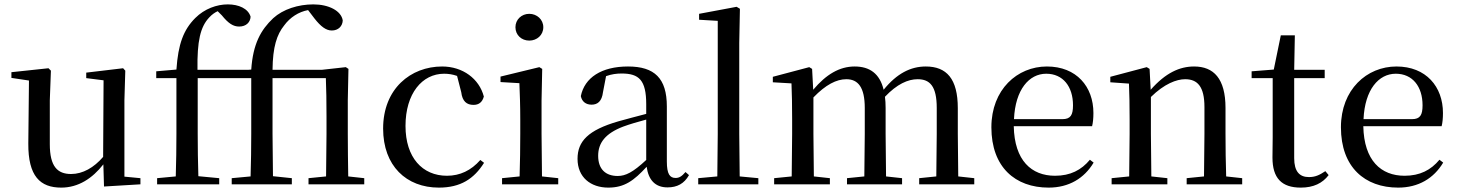

<svg xmlns="http://www.w3.org/2000/svg" viewBox="-20 -840 6639 875"><path d="M454 10 620 0V-28L547 -35V-383L551 -518L541 -529L373 -509V-484L452 -474L450 -125C408 -76 357 -47 304 -47C242 -47 207 -81 207 -183V-383L212 -518L201 -529L32 -511V-485L112 -473L109 -186C108 -37 163 15 259 15C337 15 401 -27 451 -91Z M1465 0H1640V-28L1567 -36C1566 -92 1565 -175 1565 -230V-383L1568 -526L1556 -534L1448 -522H1222C1223 -627 1242 -683 1275 -724C1302 -761 1341 -786 1384 -794L1413 -756C1442 -719 1466 -701 1492 -701C1522 -701 1541 -721 1542 -747C1535 -791 1478 -820 1408 -820C1339 -820 1270 -798 1225 -757C1169 -704 1133 -641 1125 -523L1113 -522H880C878 -653 893 -718 934 -761C946 -774 959 -783 972 -789L991 -770C1021 -733 1043 -719 1070 -719C1102 -719 1121 -739 1122 -764C1111 -801 1068 -820 1018 -820C968 -820 912 -800 870 -758C816 -704 792 -639 784 -523L692 -515V-484H784V-230C784 -166 783 -101 781 -36L696 -28V0H979V-28L884 -37C882 -101 881 -166 881 -230V-484H1125V-230C1125 -166 1124 -101 1122 -36L1036 -28V0H1310V-28L1224 -37L1222 -230V-484H1465C1467 -431 1468 -381 1468 -308V-230L1466 -36L1386 -28V0Z M1980 15C2079 15 2140 -25 2186 -98L2169 -111C2127 -63 2076 -39 2017 -39C1905 -39 1828 -122 1828 -266C1828 -414 1904 -504 2004 -504C2024 -504 2043 -501 2063 -494L2082 -420C2087 -378 2107 -362 2138 -362C2162 -362 2178 -374 2185 -400C2164 -481 2089 -537 1995 -537C1852 -537 1726 -436 1726 -254C1726 -84 1832 15 1980 15Z M2392 -655C2427 -655 2456 -680 2456 -716C2456 -751 2427 -777 2392 -777C2357 -777 2329 -751 2329 -716C2329 -680 2357 -655 2392 -655ZM2347 0H2524V-28L2450 -36L2448 -230V-382L2451 -526L2438 -534L2261 -491V-466L2347 -461C2349 -411 2351 -362 2351 -294V-230C2351 -176 2350 -92 2348 -36L2268 -28V0Z M3022 14C3066 14 3098 -3 3120 -42L3104 -56C3087 -36 3075 -29 3059 -29C3033 -29 3019 -46 3019 -104V-355C3019 -483 2963 -537 2842 -537C2721 -537 2644 -486 2627 -402C2632 -377 2650 -363 2676 -363C2703 -363 2723 -378 2728 -420L2742 -493C2767 -502 2790 -505 2813 -505C2892 -505 2925 -475 2925 -365V-321C2883 -310 2837 -298 2798 -287C2660 -247 2612 -196 2612 -116C2612 -32 2672 15 2752 15C2826 15 2869 -17 2927 -80C2935 -21 2965 14 3022 14ZM2925 -111C2865 -55 2831 -38 2795 -38C2741 -38 2706 -68 2706 -130C2706 -189 2739 -232 2820 -263C2850 -274 2887 -285 2925 -295Z M3248 0H3436V-28L3351 -36L3349 -230V-644L3352 -800L3337 -809L3166 -777V-750L3251 -745V-230L3249 -36L3162 -28V0Z M4246 0H4420V-28L4347 -36L4345 -230V-347C4345 -481 4294 -537 4199 -537C4130 -537 4067 -505 4007 -431C3989 -505 3943 -537 3875 -537C3806 -537 3745 -501 3686 -431L3681 -526L3668 -534L3502 -490V-465L3587 -460C3589 -410 3590 -363 3590 -296V-230L3588 -36L3508 -28V0H3762V-28L3689 -36L3687 -230V-396C3743 -454 3792 -479 3837 -479C3890 -479 3921 -443 3921 -348V-230L3919 -36L3840 -28V0H4091V-28L4018 -36L4016 -230V-348C4016 -367 4015 -384 4013 -399C4068 -457 4118 -479 4162 -479C4218 -479 4249 -447 4249 -348V-230L4247 -36L4169 -28V0Z M4759 15C4851 15 4921 -27 4964 -99L4947 -112C4908 -65 4858 -39 4788 -39C4681 -39 4603 -108 4600 -265H4957C4961 -281 4963 -301 4963 -325C4963 -445 4886 -537 4751 -537C4616 -537 4498 -432 4498 -260C4498 -78 4607 15 4759 15ZM4601 -297C4607 -432 4670 -504 4748 -504C4824 -504 4870 -446 4870 -360C4870 -316 4859 -297 4822 -297Z M5466 0H5641V-28L5568 -36C5566 -91 5565 -174 5565 -230V-348C5565 -482 5511 -537 5422 -537C5356 -537 5292 -508 5224 -431L5219 -526L5206 -534L5040 -490V-465L5125 -459C5127 -410 5128 -363 5128 -295V-230L5126 -36L5046 -28V0H5300V-28L5227 -36L5225 -230V-398C5286 -458 5342 -479 5381 -479C5437 -479 5469 -446 5469 -352V-230L5467 -36L5388 -28V0Z M5908 15C5966 15 6007 -5 6035 -42L6020 -60C5993 -42 5974 -33 5945 -33C5902 -33 5878 -59 5878 -119V-484H6017V-522H5878L5881 -679H5817L5785 -523L5684 -515V-484H5780V-215C5780 -178 5779 -155 5779 -122C5779 -28 5821 15 5908 15Z M6352 15C6444 15 6514 -27 6557 -99L6540 -112C6501 -65 6451 -39 6381 -39C6274 -39 6196 -108 6193 -265H6550C6554 -281 6556 -301 6556 -325C6556 -445 6479 -537 6344 -537C6209 -537 6091 -432 6091 -260C6091 -78 6200 15 6352 15ZM6194 -297C6200 -432 6263 -504 6341 -504C6417 -504 6463 -446 6463 -360C6463 -316 6452 -297 6415 -297Z"/></svg>

Font: Noto Serif JP Medium
Style: Regular
Weight: 500
Designer: Ryoko NISHIZUKA 西塚涼子 (kana & ideographs); Frank Grießhammer (Latin, Greek & Cyrillic); Wenlong ZHANG 张文龙 (bopomofo); San
Foundry: Adobe
Version: Version 2.001;hotconv 1.1.0;makeotfexe 2.6.0